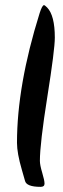

<svg xmlns="http://www.w3.org/2000/svg" viewBox="-20 -780 245 746"><path d="M135 -155Q135 -139 144 -109Q153 -79 153 -66.5Q153 -54 138 -54Q82 -54 77 -78Q75 -85 65 -120Q46 -185 46 -225Q46 -448 134 -729Q144 -760 151 -760Q154 -760 163 -751Q193 -720 193 -634Q193 -587 164 -404.5Q135 -222 135 -155Z"/></svg>

Font: Zhi Mang Xing
Style: Regular
Weight: 400
Designer: ZhongQi
Foundry: ZhongQi
Version: Version 2.001